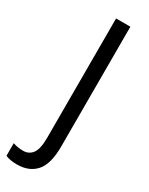

<svg xmlns="http://www.w3.org/2000/svg" viewBox="-292 -755 765 988"><g transform="rotate(30 90.5 -261.0)"><path d="M10 192Q-31 192 -58 180V105Q-45 110 -29.5 112.5Q-14 115 3 115Q37 115 57 88.5Q77 62 77 -5V-714H162V-3Q162 102 122 147Q82 192 10 192Z"/></g></svg>

Font: Noto Sans Devanagari Condensed
Style: Regular
Weight: 400
Width: 3
Designer: Jelle Bosma - Monotype Design Team
Foundry: Monotype Imaging Inc.
Version: Version 2.004; ttfautohint (v1.8.4.7-5d5b)